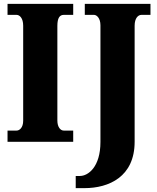

<svg xmlns="http://www.w3.org/2000/svg" viewBox="-20 -734 813 994"><path d="M19 0H359V-58H310C293 -58 277 -76 277 -110V-600C277 -641 289 -657 310 -657H359V-714H19V-657H66C81 -657 100 -641 100 -601V-109C100 -73 81 -58 66 -58H19ZM372 240H417C544 240 677 181 677 0V-601C677 -641 696 -657 712 -657H759V-714H419V-657H467C480 -657 500 -641 500 -603V1C500 131 436 177 394 177H372Z"/></svg>

Font: Noto Serif Bengali Condensed Black
Style: Regular
Weight: 900
Width: 3
Designer: Juan Bruce, Universal Thirst, Indian Type Foundry and the Monotype Design Team.
Foundry: Monotype Imaging Inc.
Version: Version 2.003